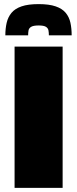

<svg xmlns="http://www.w3.org/2000/svg" viewBox="-20 -915 376 935"><path d="M51 0V-688H285V0ZM168 -895Q219 -895 251 -884Q283 -873 300 -852.5Q317 -832 323 -804Q329 -776 329 -743H218Q218 -756 216 -767Q214 -778 203.5 -784.5Q193 -791 168 -791Q143 -791 132 -784.5Q121 -778 119 -767Q117 -756 117 -743H6Q6 -776 12.5 -804Q19 -832 36 -852.5Q53 -873 85 -884Q117 -895 168 -895Z"/></svg>

Font: Saira Thin Black
Style: Regular
Weight: 900
Version: Version 1.101